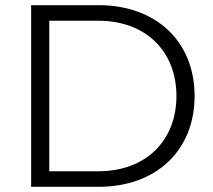

<svg xmlns="http://www.w3.org/2000/svg" viewBox="-20 -720 820 740"><path d="M100 0H360C582 0 730 -140 730 -350C730 -560 582 -700 360 -700H100ZM360 -60H170V-640H360C540 -640 660 -524 660 -350C660 -176 540 -60 360 -60Z"/></svg>

Font: Gully Light
Style: Regular
Weight: 300
Designer: jaikishan Patel
Foundry: MagicType
Version: Version 1.000;Glyphs 3.2 (3242)